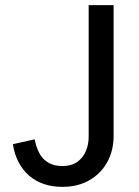

<svg xmlns="http://www.w3.org/2000/svg" viewBox="-20 -720 539 747"><path d="M223 7Q144 7 93.5 -36.5Q43 -80 30 -159L115 -178Q120 -150 132 -126Q144 -102 166.5 -88Q189 -74 223 -74Q258 -74 280.5 -90Q303 -106 314 -132Q325 -158 325 -187V-700H422V-192Q422 -133 396.5 -88Q371 -43 326.5 -18Q282 7 223 7Z"/></svg>

Font: Envelope Sans Variable
Style: Regular
Weight: 500
Designer: Andreas Rasmussen / Norman Anderson
Foundry: mail.de GmbH
Version: Version 1.150